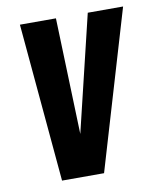

<svg xmlns="http://www.w3.org/2000/svg" viewBox="-70 -634 566 690"><g transform="rotate(-10 213.0 -289.0)"><path d="M101.1 0 49.3 -578.1H180.7L194.8 -153.8L296.9 -578.1H425.8L254.4 0Z"/></g></svg>

Font: Oswald
Style: Medium
Weight: 500
Designer: Vernon Adams
Foundry: Vernon Adams
Version: 3.0; ttfautohint (v0.94.23-7a4d-dirty) -l 8 -r 50 -G 150 -x 